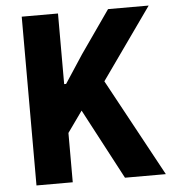

<svg xmlns="http://www.w3.org/2000/svg" viewBox="-51 -745 705 791"><g transform="rotate(-5 301.5 -349.0)"><path d="M280 -291 218 -204V0H68V-698H218V-406H226L302 -522L425 -698H593L384 -403L603 0H434Z"/></g></svg>

Font: iA Writer Duo V
Style: Regular
Weight: 400
Designer: Mike Abbink, Paul van der Laan, Pieter van Rosmalen, Oliver Reichenstein
Foundry: Information Architects Inc.
Version: Version 2.000